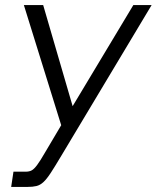

<svg xmlns="http://www.w3.org/2000/svg" viewBox="-20 -516 630 756"><path d="M24 220 33 160H81Q95 160 104.5 155Q114 150 126 134Q138 118 157 85L221 -23L74 -496H150L266 -98L505 -496H577L221 98Q196 140 180 164.5Q164 189 151 201Q138 213 123.5 216.5Q109 220 88 220Z"/></svg>

Font: Host Grotesk Light
Style: Italic
Weight: 300
Italic angle: -8°
Designer: Doğukan Karapınar based on Poppins by Indian Type Foundry, Jonny Pinhorn
Foundry: Element Type
Version: Version 1.001; ttfautohint (v1.8.4.7-5d5b)